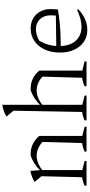

<svg xmlns="http://www.w3.org/2000/svg" viewBox="431 -1213 789 1691"><g transform="rotate(-90 825.5 -367.5)"><path d="M35 0V-17Q49 -23 66.5 -29Q84 -35 110 -39L119 -397L68 -457Q114 -485 166 -494L173 -404V-37L253 -17V0ZM336 0V-17Q351 -24 368.5 -29.5Q386 -35 411 -39L421 -388L474 -416V-37L555 -17V0ZM167 -385 166 -404Q195 -435 228 -456.5Q261 -478 297 -491Q302 -492 307 -492Q312 -492 316 -492Q362 -492 401 -473.5Q440 -455 474 -416L421 -388Q364 -439 299 -439Q233 -439 167 -385Z M611 0V-17Q625 -23 642.5 -29Q660 -35 685 -39L696 -643L644 -705Q668 -719 693.5 -728.5Q719 -738 748 -742V-37L829 -17V0ZM912 0V-17Q926 -24 944 -29.5Q962 -35 986 -39L996 -388L1049 -416V-37L1130 -17V0ZM742 -385 741 -404Q771 -435 804 -456.5Q837 -478 873 -491Q878 -492 883 -492Q888 -492 892 -492Q938 -492 977 -473.5Q1016 -455 1049 -416L996 -388Q940 -439 875 -439Q809 -439 742 -385Z M1409 7Q1348 7 1303 -23.5Q1258 -54 1233 -108.5Q1208 -163 1208 -234Q1208 -309 1234.5 -367Q1261 -425 1309 -458.5Q1357 -492 1421 -492Q1471 -492 1509.5 -469.5Q1548 -447 1569.5 -407.5Q1591 -368 1591 -317L1588 -252Q1534 -243 1482.5 -237.5Q1431 -232 1373 -229.5Q1315 -227 1241 -226V-266L1534 -270L1536 -316Q1536 -374 1502 -410Q1468 -446 1413 -446Q1389 -446 1362.5 -438Q1336 -430 1312 -416Q1289 -377 1277 -332.5Q1265 -288 1265 -244Q1265 -148 1311.5 -96Q1358 -44 1435 -44Q1503 -44 1585 -84L1589 -72Q1548 -33 1502 -13Q1456 7 1409 7Z"/></g></svg>

Font: Piazzolla Thin ExtraLight
Style: Regular
Weight: 250
Version: Version 2.005